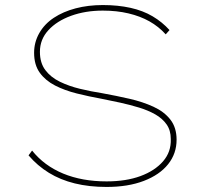

<svg xmlns="http://www.w3.org/2000/svg" viewBox="-20 -730 806 760"><path d="M402 10Q333 10 276 -4Q219 -18 173.5 -46Q128 -74 93 -115L107 -134Q155 -74 230 -43Q305 -12 402 -12Q479 -12 536 -33Q593 -54 625.5 -91.5Q658 -129 656 -180Q656 -214 639.5 -237.5Q623 -261 595 -277Q567 -293 531 -304Q495 -315 456.5 -323.5Q418 -332 382 -339Q332 -348 284 -360Q236 -372 198 -391.5Q160 -411 137.5 -442Q115 -473 115 -521Q115 -563 135.5 -599Q156 -635 193 -659.5Q230 -684 279.5 -697Q329 -710 387 -710Q447 -710 496.5 -699Q546 -688 584 -665.5Q622 -643 651 -611L636 -594Q608 -625 571.5 -645.5Q535 -666 488.5 -677Q442 -688 387 -688Q318 -688 261.5 -667.5Q205 -647 171.5 -610.5Q138 -574 138 -525Q138 -481 159.5 -452.5Q181 -424 217 -406.5Q253 -389 296.5 -378.5Q340 -368 385 -361Q440 -351 492.5 -339Q545 -327 587.5 -307.5Q630 -288 654.5 -256.5Q679 -225 679 -177Q679 -122 645.5 -80Q612 -38 549.5 -14Q487 10 402 10Z"/></svg>

Font: Lexend Mega Thin
Style: Regular
Weight: 250
Version: Version 1.007